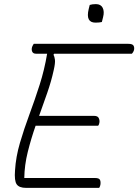

<svg xmlns="http://www.w3.org/2000/svg" viewBox="-20 -913 672 933"><path d="M416 -889Q428 -893 446 -893Q470 -893 479 -875Q488 -857 481 -830L475 -806Q463 -803 444 -803Q395 -803 411 -869ZM107 0Q73 0 61 -17.5Q49 -35 53 -85Q57 -151 77 -219Q97 -287 123 -357Q149 -427 172.5 -500.5Q196 -574 209 -652H155Q141 -652 136.5 -662Q132 -672 136 -685Q138 -690 140 -693.5Q142 -697 144 -700H604Q624 -700 629 -691Q634 -682 631 -669Q628 -659 621 -652H243L240 -647Q245 -638 247 -622.5Q249 -607 241 -572Q229 -517 209.5 -461.5Q190 -406 170 -350H437Q455 -350 460 -339Q465 -328 463 -317Q462 -308 457 -302H153Q131 -239 115 -175Q99 -111 98 -48H442Q461 -48 465.5 -39.5Q470 -31 468 -16Q467 -8 462 0Z"/></svg>

Font: Recursive Mn Csl St Lt
Style: Italic
Weight: 300
Italic angle: -15°
Monospace: yes
Version: Version 1.079;hotconv 1.0.112;makeotfexe 2.5.65598; ttfautoh